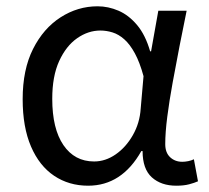

<svg xmlns="http://www.w3.org/2000/svg" viewBox="-20 -577 665 610"><path d="M260 13Q199 13 152 -18.5Q105 -50 78.5 -111.5Q52 -173 52 -262Q52 -356 85 -421.5Q118 -487 172.5 -522Q227 -557 290 -557Q324 -557 356.5 -543Q389 -529 415.5 -497.5Q442 -466 457 -414H460L483 -543H573Q562 -490 550.5 -431Q539 -372 528.5 -314.5Q518 -257 511.5 -206.5Q505 -156 505 -119Q505 -92 520.5 -77.5Q536 -63 559 -63Q568 -63 578 -65Q588 -67 596 -71L609 -1Q598 4 581 8.5Q564 13 540 13Q492 13 462.5 -13.5Q433 -40 433 -97H429Q367 13 260 13ZM279 -64Q315 -64 347.5 -86.5Q380 -109 402 -147.5Q424 -186 427 -232L436 -335Q424 -379 408.5 -407.5Q393 -436 375 -452Q357 -468 337.5 -474Q318 -480 299 -480Q260 -480 225 -455.5Q190 -431 168 -383Q146 -335 146 -263Q146 -168 181.5 -116Q217 -64 279 -64Z"/></svg>

Font: ukannada15
Style: Book
Weight: 400
Designer: Jelle Bosma - Monotype Design Team
Foundry: Monotype Imaging Inc.
Version: Version 2.003